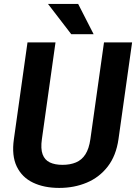

<svg xmlns="http://www.w3.org/2000/svg" viewBox="-20 -921 676 951"><path d="M443.8 -751.5H333L217.8 -901.4H367.2ZM634.3 -710.9 566.9 -231.9Q555.2 -149.9 513.7 -96.2Q472.2 -42.5 409.9 -16.4Q347.7 9.8 273.4 9.8Q198.2 9.8 143.6 -16.4Q88.9 -42.5 63 -96.2Q37.1 -149.9 48.8 -231.9L116.2 -710.9H254.9L187.5 -231.9Q180.7 -184.1 191.2 -156.2Q201.7 -128.4 226.8 -116.5Q252 -104.5 289.6 -104.5Q327.6 -104.5 356.2 -116.5Q384.8 -128.4 402.8 -156.2Q420.9 -184.1 427.7 -231.9L495.1 -710.9Z"/></svg>

Font: Robert Sans ExtraBold
Style: Italic
Weight: 800
Italic angle: -8°
Designer: Christian Robertson (extended by Adam Twardoch)
Foundry: Google
Version: Version 12.135;April 2, 2019;FontCreator 11.5.0.2425 64-bit;